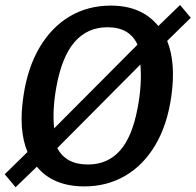

<svg xmlns="http://www.w3.org/2000/svg" viewBox="-24 -756 804 789"><path d="M40 13.5 -4.5 -40 89 -131.5Q51.5 -221 72 -359Q89 -477 138.5 -560.8Q188 -644.5 262.8 -688.8Q337.5 -733 431 -733Q559 -733 626.5 -649L716 -735.5L760 -683L663 -588Q699.5 -497 680 -360Q663.5 -243 614.5 -160.2Q565.5 -77.5 490.8 -33.8Q416 10 323 10Q194 10 127.5 -71ZM198.5 -228.5 541 -572.5Q508.5 -644 418 -644Q335 -644 282.5 -583.5Q230 -523 207.5 -398Q190.5 -303.5 198.5 -228.5ZM337.5 -80Q418 -80 468.8 -136.8Q519.5 -193.5 541.5 -312.5Q560 -407.5 553 -491L211.5 -147.5Q246.5 -80 337.5 -80Z"/></svg>

Font: Public Sans Medium
Style: Italic
Weight: 500
Italic angle: -8°
Designer: The Public Sans project authors (U.S. Web Design System). Libre Franklin designed by Pablo Impallari and Rodrigo Fuenzal
Version: Version 1.007; ttfautohint (v1.8.1) -l 8 -r 50 -G 200 -x 14 